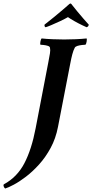

<svg xmlns="http://www.w3.org/2000/svg" viewBox="-126 -866 528 1099"><path d="M277 -846Q280 -846 282.5 -843Q285 -840 288 -836Q299 -822 317 -800Q335 -778 353 -757.5Q371 -737 382 -725Q381 -714 370 -710Q365 -712 344 -722Q323 -732 300 -745Q277 -758 263 -768Q246 -758 218.5 -745Q191 -732 167 -722Q143 -712 135 -710Q127 -714 129 -725Q156 -746 183.5 -768.5Q211 -791 232.5 -809.5Q254 -828 263 -836Q273 -846 277 -846ZM241 -640Q270 -640 306.5 -641.5Q343 -643 370 -646Q372 -642 370 -628.5Q368 -615 363 -610Q357 -610 343.5 -608.5Q330 -607 318 -603.5Q306 -600 302 -593Q294 -578 288 -555.5Q282 -533 276 -501L206 -140Q193 -73 164 -19.5Q135 34 98 75Q61 116 23 145Q-15 174 -47 191Q-79 208 -96 213Q-100 211 -103 205Q-106 199 -106 195Q-106 191 -104 189Q-28 148 13.5 68.5Q55 -11 78 -132L149 -501Q150 -505 150.5 -509Q151 -513 152 -517Q157 -542 160 -561Q163 -580 160 -593Q159 -600 148 -603.5Q137 -607 124 -608.5Q111 -610 105 -610Q103 -615 105.5 -628.5Q108 -642 112 -646Q138 -643 175.5 -641.5Q213 -640 241 -640Z"/></svg>

Font: Amiri
Style: Bold Italic
Weight: 700
Italic angle: 10°
Designer: Khaled Hosny
Version: Version 0.113